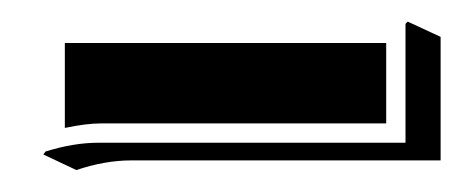

<svg xmlns="http://www.w3.org/2000/svg" viewBox="-20 -508 422 175"><path d="M19.5 -367.2 21.5 -369.9Q47.1 -377.9 69.6 -377.9H349.6V-486.3L351.6 -488.3L381.6 -474.4V-361.8H99.6Q75.7 -361.8 49.6 -353ZM39.1 -391.4V-468.8H332V-395.5H71.5Q58.8 -395.5 39.1 -391.4Z"/></svg>

Font: AgreloyS1
Style: Medium
Weight: 400
Designer: gluk
Foundry: gluk
Version: Version 0.27